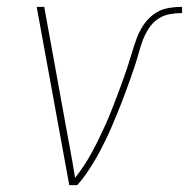

<svg xmlns="http://www.w3.org/2000/svg" viewBox="-20 -540 551 560"><path d="M182 0 87 -520H109L172 -173Q179 -135 186 -97Q193 -59 199 -21Q213 -39 225.5 -58Q238 -77 248.5 -96.5Q259 -116 269 -136.5Q279 -157 288 -177Q297 -197 305 -217.5Q313 -238 321 -259Q329 -280 336.5 -300.5Q344 -321 351 -342Q358 -363 364 -383.5Q370 -404 377.5 -425Q385 -446 397.5 -465.5Q410 -485 428.5 -498.5Q447 -512 468.5 -516Q490 -520 511 -520V-502Q493 -502 474 -498.5Q455 -495 439 -483.5Q423 -472 412.5 -455Q402 -438 395.5 -420Q389 -402 384 -383.5Q379 -365 373 -347Q367 -329 360.5 -311Q354 -293 347.5 -275Q341 -257 334 -239Q327 -221 319.5 -203Q312 -185 304.5 -167.5Q297 -150 288.5 -132.5Q280 -115 271 -98Q262 -81 251.5 -64Q241 -47 230 -31Q219 -15 205 0Z"/></svg>

Font: Iosevka SS04 Thin Oblique
Style: Regular
Weight: 100
Italic angle: -9°
Monospace: yes
Designer: Belleve Invis
Foundry: Belleve Invis
Version: Version 19.0.0; ttfautohint (v1.8.4)